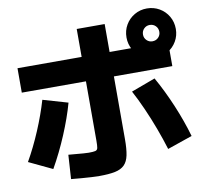

<svg xmlns="http://www.w3.org/2000/svg" viewBox="-95 -958 1190 1123"><g transform="rotate(-10 500.0 -396.5)"><path d="M405 62Q387 62 359.5 60.5Q332 59 301 56.5Q270 54 239 51L248 -92Q273 -90 295.5 -88Q318 -86 337 -84.5Q356 -83 368 -83Q395 -83 407 -86Q419 -89 421.5 -102Q424 -115 424 -144V-808H590V-123Q590 -66 582.5 -29.5Q575 7 555 27Q535 47 499 54.5Q463 62 405 62ZM8 -91Q53 -170 91 -260Q129 -350 154 -435L302 -392Q278 -306 237.5 -209.5Q197 -113 147 -25ZM829 -24Q810 -86 786 -150.5Q762 -215 734.5 -277Q707 -339 679 -391L822 -444Q870 -359 910.5 -262.5Q951 -166 977 -75ZM43 -497V-642H803L937 -602V-497ZM848 -562Q808 -562 774.5 -581.5Q741 -601 721.5 -634.5Q702 -668 702 -708Q702 -749 721.5 -782.5Q741 -816 774.5 -835.5Q808 -855 848 -855Q889 -855 922.5 -835.5Q956 -816 975.5 -782.5Q995 -749 995 -708Q995 -668 975.5 -634.5Q956 -601 922.5 -581.5Q889 -562 848 -562ZM848 -660Q869 -660 883 -674Q897 -688 897 -708Q897 -729 883 -743Q869 -757 848 -757Q828 -757 814 -743Q800 -729 800 -708Q800 -688 814 -674Q828 -660 848 -660Z"/></g></svg>

Font: M PLUS 1 Thin ExtraBold
Style: Regular
Weight: 800
Version: Version 1.001